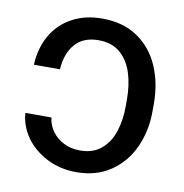

<svg xmlns="http://www.w3.org/2000/svg" viewBox="-67 -600 645 674"><g transform="rotate(10 255.5 -263.5)"><path d="M247.1 -67.4Q294.9 -67.4 324.2 -93.3Q353.5 -119.1 366.2 -159.7Q378.9 -200.2 378.9 -247.1V-273.4Q378.9 -324.2 365.7 -366.2Q352.5 -408.2 322.8 -434.1Q293 -460 245.1 -460Q191.4 -460 162.1 -426.8Q132.8 -393.6 128.9 -335.9H36.1Q39.1 -395.5 64.9 -440.9Q90.8 -486.3 137.2 -511.7Q183.6 -537.1 245.1 -537.1Q319.3 -537.1 371.1 -502Q422.9 -466.8 448.7 -407.2Q474.6 -347.7 474.6 -273.4V-247.1Q474.6 -177.7 448.2 -119.1Q421.9 -60.5 370.6 -25.4Q319.3 9.8 248 9.8Q189.5 9.8 142.1 -14.6Q94.7 -39.1 66.9 -78.6Q39.1 -118.2 36.1 -164.1H128.9Q131.8 -137.7 147.5 -115.7Q163.1 -93.8 189 -80.6Q214.8 -67.4 247.1 -67.4Z"/></g></svg>

Font: Pretendard Std Variable
Style: Regular
Weight: 400
Designer: Base glyphs from Inter by Rasmus Andersson; Hangeul glyphs from Noto Sans CJK(Source Han Sans) by Jang Soo-young and Kan
Foundry: Kil Hyung-jin
Version: Version 1.309;Glyphs 3.2 (3225)